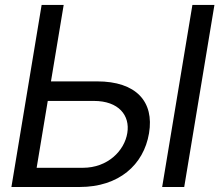

<svg xmlns="http://www.w3.org/2000/svg" viewBox="-20 -747 889 767"><path d="M25.6 0H298.3C454.5 0 554 -88.1 575.3 -214.5C596.6 -340.9 524.1 -421.9 367.9 -421.9H183.6L234.4 -727.3H146.3ZM126.4 -76.7 170.8 -343.8H355.1C454.5 -343.8 500 -285.5 488.6 -215.9C477.3 -144.9 410.5 -76.7 311.1 -76.7ZM627.8 0H715.9L836.6 -727.3H748.6Z"/></svg>

Font: Margiela Sans
Style: Italic
Weight: 400
Italic angle: -9.39999°
Designer: Stefan Endress, Andreas Faust
Version: Version 1.100;FEAKit 1.0